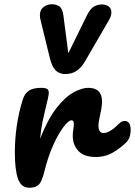

<svg xmlns="http://www.w3.org/2000/svg" viewBox="-20 -880 636 905"><path d="M119 5Q80 5 65 -36.5Q50 -78 50 -163Q50 -223 59 -286Q68 -349 87 -410Q96 -439 116 -452.5Q136 -466 174 -466Q194 -466 202 -461Q210 -456 210 -442Q210 -435 205.5 -414Q201 -393 195 -370Q189 -346 181.5 -311.5Q174 -277 169 -226Q205 -318 246 -370.5Q287 -423 326.5 -444.5Q366 -466 396 -466Q461 -466 461 -401Q461 -385 457 -363.5Q453 -342 448.5 -321.5Q444 -301 444 -288Q444 -253 469 -253Q497 -253 541 -297Q549 -305 555.5 -307.5Q562 -310 568 -310Q582 -310 589 -298.5Q596 -287 596 -268Q596 -255 592.5 -239.5Q589 -224 576 -210Q553 -186 515.5 -163Q478 -140 431 -140Q377 -140 350 -168Q323 -196 323 -240Q323 -254 325.5 -269.5Q328 -285 328 -297Q328 -313 317 -313Q303 -313 278.5 -280.5Q254 -248 230 -194Q206 -140 190 -75Q179 -28 164.5 -11.5Q150 5 119 5ZM288 -531Q258 -531 241 -549.5Q224 -568 215 -606L171 -786Q168 -798 168 -808Q168 -834 185.5 -847Q203 -860 224 -860Q244 -860 259.5 -850Q275 -840 279 -806L302 -629L389 -806Q406 -840 423.5 -849.5Q441 -859 459 -859Q480 -859 492.5 -849.5Q505 -840 505 -822Q505 -805 494 -786L382 -593Q365 -563 342.5 -547Q320 -531 288 -531Z"/></svg>

Font: Pacifico
Style: Regular
Weight: 400
Designer: Vernon Adams
Foundry: Vernon Adams
Version: Version 3.010; ttfautohint (v1.8.4.7-5d5b)